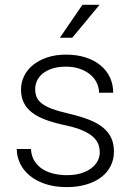

<svg xmlns="http://www.w3.org/2000/svg" viewBox="-20 -764 546 794"><path d="M392.6 -134.3Q392.6 -150.4 387 -166.5Q381.3 -182.6 366 -197Q350.6 -211.4 323 -223.9Q295.4 -236.3 251.5 -245.6Q207.5 -254.9 173.1 -267.1Q138.7 -279.3 115 -296.6Q91.3 -314 79.1 -337.9Q66.9 -361.8 66.9 -394Q66.9 -423.3 79.8 -449.7Q92.8 -476.1 116.9 -495.6Q141.1 -515.1 175.5 -526.6Q210 -538.1 252.9 -538.1Q298.8 -538.1 335.2 -526.1Q371.6 -514.2 396.7 -492.9Q421.9 -471.7 435.1 -442.9Q448.2 -414.1 448.2 -380.4H389.6Q389.6 -400.9 380.6 -420.4Q371.6 -439.9 354.2 -454.8Q336.9 -469.7 311.3 -479Q285.6 -488.3 252.9 -488.3Q218.8 -488.3 194.6 -480Q170.4 -471.7 155 -458.5Q139.6 -445.3 132.6 -429Q125.5 -412.6 125.5 -396Q125.5 -378.4 130.9 -364Q136.2 -349.6 151.6 -337.2Q167 -324.7 194.6 -314.2Q222.2 -303.7 266.6 -293.5Q314.5 -282.2 349.1 -268.6Q383.8 -254.9 406.5 -236.1Q429.2 -217.3 440.2 -193.1Q451.2 -168.9 451.2 -137.2Q451.2 -104.5 437.5 -77.4Q423.8 -50.3 398.4 -31Q373 -11.7 336.9 -1Q300.8 9.8 256.3 9.8Q206.1 9.8 167.5 -3.2Q128.9 -16.1 102.5 -38.1Q76.2 -60.1 62.7 -88.6Q49.3 -117.2 49.3 -147.9H107.9Q109.9 -116.7 124 -95.9Q138.2 -75.2 159.2 -62.7Q180.2 -50.3 205.8 -44.9Q231.4 -39.6 256.3 -39.6Q289.6 -39.6 314.9 -47.4Q340.3 -55.2 357.7 -68.4Q375 -81.5 383.8 -98.6Q392.6 -115.7 392.6 -134.3ZM320.8 -744.1H391.6L278.8 -607.9H227.5Z"/></svg>

Font: Melbourne
Style: Light
Weight: 300
Designer: Google
Version: Version 2.000980; 2014